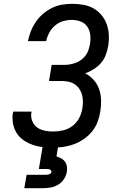

<svg xmlns="http://www.w3.org/2000/svg" viewBox="-20 -763 640 1003"><path d="M258 8Q230 8 202.5 5Q175 2 149.5 -7Q124 -16 102.5 -31Q81 -46 67 -68Q53 -90 48 -117.5Q43 -145 47 -172Q48 -174 48.5 -176Q49 -178 49 -180H145Q144 -179 144 -178Q144 -177 144 -176Q141 -161 144 -146Q147 -131 154.5 -118.5Q162 -106 173.5 -97.5Q185 -89 198.5 -84.5Q212 -80 227.5 -78Q243 -76 258 -76Q283 -76 309.5 -82Q336 -88 358 -104.5Q380 -121 393 -145.5Q406 -170 410 -195Q413 -214 413 -232.5Q413 -251 408.5 -268Q404 -285 394 -299.5Q384 -314 369 -323.5Q354 -333 336.5 -336.5Q319 -340 300 -340H236L250 -424H314Q329 -424 344.5 -426.5Q360 -429 375 -434.5Q390 -440 403.5 -450Q417 -460 427 -473Q437 -486 442 -501.5Q447 -517 450 -532Q454 -556 451.5 -580Q449 -604 436.5 -623Q424 -642 402 -650.5Q380 -659 356 -659Q333 -659 310 -652.5Q287 -646 268 -630Q249 -614 237.5 -592.5Q226 -571 221 -548H126Q131 -574 141 -599.5Q151 -625 167 -648.5Q183 -672 204.5 -690.5Q226 -709 251.5 -721.5Q277 -734 303.5 -738.5Q330 -743 356 -743Q386 -743 415 -738Q444 -733 468 -719.5Q492 -706 510 -684.5Q528 -663 537.5 -636.5Q547 -610 548.5 -580.5Q550 -551 545 -522Q541 -499 532.5 -476Q524 -453 507.5 -434Q491 -415 469.5 -401.5Q448 -388 425 -380Q450 -367 469 -346Q488 -325 497.5 -298Q507 -271 508 -241Q509 -211 504 -181Q500 -154 490 -127Q480 -100 461.5 -77Q443 -54 418.5 -37Q394 -20 367.5 -10Q341 0 313 4Q285 8 258 8ZM107 220 119 150H219Q223 150 227.5 149.5Q232 149 236.5 147.5Q241 146 244.5 142.5Q248 139 249 135Q249 131 246.5 127.5Q244 124 240.5 122.5Q237 121 232.5 120.5Q228 120 224 120H183L203 0H284L275 54Q288 58 300 64.5Q312 71 319.5 81.5Q327 92 329.5 106Q332 120 329 135Q326 154 314.5 172Q303 190 285 201Q267 212 247 216Q227 220 207 220Z"/></svg>

Font: Iosevka Curly Medium Extended
Style: Italic
Weight: 500
Width: 7
Italic angle: -9°
Monospace: yes
Designer: Belleve Invis
Foundry: Belleve Invis
Version: Version 11.1.0; ttfautohint (v1.8.3)